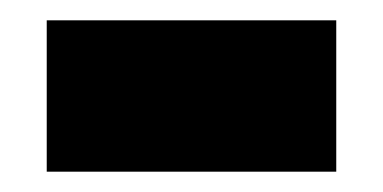

<svg xmlns="http://www.w3.org/2000/svg" viewBox="-20 -762 377 189"><path d="M26 -742H311V-593H26Z"/></svg>

Font: Saira Stencil One
Style: Regular
Weight: 400
Designer: Hector Gatti with collaboration of the Omnibus-Type team
Foundry: Omnibus-Type
Version: Version 1.004